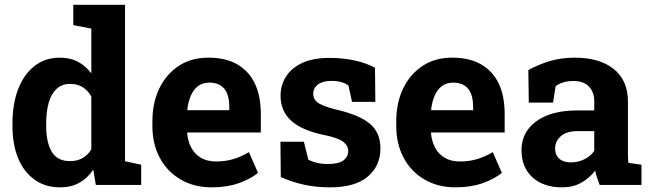

<svg xmlns="http://www.w3.org/2000/svg" viewBox="-20 -782 2753 812"><path d="M233.9 10.3Q170.4 10.3 126 -22.5Q80.6 -54.7 56.6 -113Q32.7 -171.4 32.7 -249.5V-259.8Q32.7 -342.8 57.1 -405.8Q81.5 -468.3 126.2 -503.2Q170.9 -538.1 233.4 -538.1Q276.9 -538.1 309.6 -520.8Q342.3 -503.4 366.2 -471.7V-661.1L290 -675.8V-761.7H508.8V-100.1L577.1 -85.4V0H385.3L374.5 -64.5Q349.6 -27.8 315.2 -8.8Q280.8 10.3 233.9 10.3ZM276.4 -100.6Q335 -100.6 366.2 -149.9V-374Q335.4 -427.2 277.3 -427.2Q241.7 -427.2 219.2 -406.2Q196.8 -385.3 186 -347.4Q175.3 -309.6 175.3 -259.8V-249.5Q175.3 -180.2 198.7 -140.4Q222.2 -100.6 276.4 -100.6Z M875.5 10.3Q799.8 10.3 743.2 -23.4Q686.5 -56.6 655.5 -115.2Q624.5 -173.8 624.5 -249V-268.6Q624.5 -347.2 653.8 -408Q683.1 -468.8 736.8 -503.9Q788.6 -538.1 860.8 -538.1H862.8Q934.6 -538.1 983.4 -509.8Q1083 -452.1 1083 -299.3V-221.7H772.5L771.5 -218.8Q774.4 -184.6 789.1 -157.2Q803.2 -130.4 829.6 -114.7Q856 -99.1 893.6 -99.1Q932.6 -99.1 966.6 -109.1Q1000.5 -119.1 1032.7 -138.7L1071.3 -50.8Q1038.6 -24.4 989 -7.1Q939.5 10.3 875.5 10.3ZM772 -318.4 773.4 -315.9H949.7V-328.6Q949.7 -360.4 941.4 -384.3Q922.9 -432.6 865.2 -432.6Q837.4 -432.6 817.4 -418Q797.9 -402.8 786.9 -377Q775.9 -351.1 772 -318.4Z M1375.5 10.3Q1316.4 10.3 1265.4 -1Q1214.4 -12.2 1167.5 -33.2L1166 -182.6H1265.1L1284.2 -106.4Q1300.8 -98.1 1320.6 -93.3Q1340.3 -88.4 1365.7 -88.4Q1413.6 -88.4 1433.1 -104Q1452.6 -119.6 1452.6 -143.1Q1452.6 -165.5 1432.1 -182.1Q1410.6 -199.2 1349.1 -211.4Q1255.4 -231 1210.9 -272Q1166.5 -313 1166.5 -377Q1166.5 -421.4 1189 -457Q1210.9 -493.2 1256.6 -515.1Q1302.2 -537.1 1373.5 -537.1Q1433.1 -537.1 1482.7 -525.6Q1532.2 -514.2 1565.9 -495.6L1567.4 -351.1H1468.8L1453.6 -420.4Q1427.7 -439.9 1382.3 -439.9Q1344.7 -439.9 1324.7 -424.8Q1304.7 -409.7 1304.7 -385.7Q1304.7 -372.1 1312 -360.4Q1319.8 -347.2 1344 -336.9Q1368.2 -326.7 1400.9 -318.8Q1499 -296.4 1543.9 -259Q1588.9 -221.7 1588.9 -154.3Q1588.9 -80.6 1535.4 -35.2Q1481.9 10.3 1375.5 10.3Z M1906.7 10.3Q1831.1 10.3 1774.4 -23.4Q1717.8 -56.6 1686.8 -115.2Q1655.8 -173.8 1655.8 -249V-268.6Q1655.8 -347.2 1685.1 -408Q1714.4 -468.8 1768.1 -503.9Q1819.8 -538.1 1892.1 -538.1H1894Q1965.8 -538.1 2014.6 -509.8Q2114.3 -452.1 2114.3 -299.3V-221.7H1803.7L1802.7 -218.8Q1805.7 -184.6 1820.3 -157.2Q1834.5 -130.4 1860.8 -114.7Q1887.2 -99.1 1924.8 -99.1Q1963.9 -99.1 1997.8 -109.1Q2031.7 -119.1 2064 -138.7L2102.5 -50.8Q2069.8 -24.4 2020.3 -7.1Q1970.7 10.3 1906.7 10.3ZM1803.2 -318.4 1804.7 -315.9H1981V-328.6Q1981 -360.4 1972.7 -384.3Q1954.1 -432.6 1896.5 -432.6Q1868.7 -432.6 1848.6 -418Q1829.1 -402.8 1818.1 -377Q1807.1 -351.1 1803.2 -318.4Z M2356.9 10.3Q2278.3 10.3 2231.9 -32Q2185.5 -74.2 2185.5 -147Q2185.5 -196.8 2212.9 -234.4Q2240.2 -272 2293 -293.5Q2345.7 -314.9 2423.3 -314.9H2493.2V-354Q2493.2 -392.1 2470.9 -415.8Q2448.7 -439.5 2404.3 -439.5Q2381.3 -439.5 2363 -433.8Q2344.7 -428.2 2330.1 -418L2318.8 -348.1H2216.3L2214.4 -485.4Q2255.9 -508.8 2304.2 -523.4Q2352.5 -538.1 2412.1 -538.1Q2515.6 -538.1 2575.7 -490Q2635.7 -441.9 2635.7 -352.5V-134.8Q2635.7 -124 2636 -113.5Q2636.2 -103 2637.7 -93.3L2692.9 -85.4V0H2516.1Q2510.7 -13.7 2505.4 -29.3Q2500 -44.9 2497.6 -60.5Q2472.2 -28.3 2437.7 -9Q2403.3 10.3 2356.9 10.3ZM2395 -95.2Q2424.8 -95.2 2451.7 -108.6Q2478.5 -122.1 2493.2 -144V-227.5H2422.9Q2376 -227.5 2351.8 -206.1Q2327.6 -184.6 2327.6 -154.3Q2327.6 -126 2345.5 -110.6Q2363.3 -95.2 2395 -95.2Z"/></svg>

Font: Battambang
Style: Bold
Weight: 700
Designer: Danh Hong
Version: Version 8.002; ttfautohint (v1.8.3)